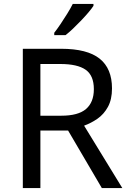

<svg xmlns="http://www.w3.org/2000/svg" viewBox="-20 -964 662 984"><path d="M294 -714Q427 -714 490.5 -663.5Q554 -613 554 -511Q554 -454 533 -416Q512 -378 479.5 -355.5Q447 -333 411 -320L607 0H502L329 -295H187V0H97V-714ZM289 -636H187V-371H294Q381 -371 421 -405.5Q461 -440 461 -507Q461 -577 419 -606.5Q377 -636 289 -636ZM459 -934Q450 -920 433 -900Q416 -880 395.5 -858.5Q375 -837 354.5 -817.5Q334 -798 316 -784H258V-796Q273 -815 290.5 -841Q308 -867 325 -894.5Q342 -922 353 -944H459Z"/></svg>

Font: Noto Sans Sora Sompeng
Style: Regular
Weight: 400
Designer: Monotype Design Team. David Williams.
Foundry: Monotype Imaging Inc.
Version: Version 2.101